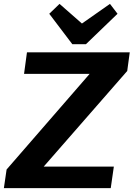

<svg xmlns="http://www.w3.org/2000/svg" viewBox="-38 -970 689 990"><path d="M-4 -96 497 -673 563 -589H86L101 -700H631L618 -604L114 -27L47 -111H549L533 0H-18ZM568 -899 405 -742H335L216 -899L269 -950L424 -814H335L529 -950Z"/></svg>

Font: Pathway Extreme 28pt
Style: Bold Italic
Weight: 700
Italic angle: -8°
Designer: Eduardo Rodriguez Tunni
Foundry: Eduardo Rodriguez Tunni
Version: Version 1.001;gftools[0.9.26]